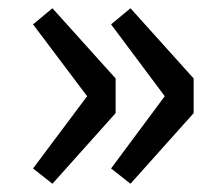

<svg xmlns="http://www.w3.org/2000/svg" viewBox="-20 -516 541 465"><path d="M60 -108 191 -283 60 -457 107 -496 260 -326V-242L107 -71ZM249 -108 379 -283 249 -457 296 -496 449 -326V-242L296 -71Z"/></svg>

Font: Noto Sans S Chinese Medium
Style: Regular
Weight: 500
Designer: Ryoko NISHIZUKA  (kana & ideographs); Paul D. Hunt (Latin, Greek & Cyrillic); Wenlong ZHANG  (bopomofo); Sandoll Communi
Foundry: Adobe Systems Incorporated
Version: Version 1.000;PS 1;hotconv 1.0.78;makeotf.lib2.5.61930